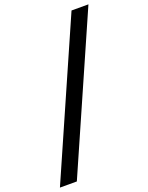

<svg xmlns="http://www.w3.org/2000/svg" viewBox="-233 -867 874 1131"><g transform="rotate(-20 203.5 -301.5)"><path d="M-59.5 177 361.5 -780H467.5L46.5 177Z"/></g></svg>

Font: Merriweather ExtraBold
Style: Italic
Weight: 800
Italic angle: -7.8°
Version: Version 2.101